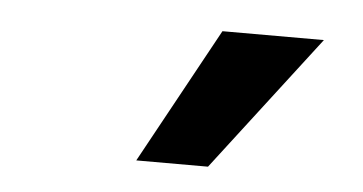

<svg xmlns="http://www.w3.org/2000/svg" viewBox="-30 -814 560 296"><g transform="rotate(5 250.0 -666.0)"><path d="M189 -561 304 -771H461L300 -561Z"/></g></svg>

Font: Nunito Sans 7pt SemiExpanded
Style: Bold
Weight: 700
Width: 6
Designer: Vernon Adams
Foundry: Vernon Adams
Version: Version 3.101;gftools[0.9.27]